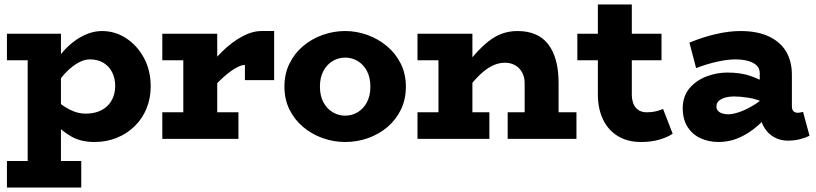

<svg xmlns="http://www.w3.org/2000/svg" viewBox="-20 -622 3653 860"><path d="M403 14Q343 14 300.5 -10Q258 -34 228.5 -67.5Q199 -101 178 -128V-231Q199 -203 229 -175.5Q259 -148 293.5 -130.5Q328 -113 363 -113Q395 -113 419.5 -122Q444 -131 461 -147.5Q478 -164 487 -187Q496 -210 496 -237Q496 -271 482.5 -298Q469 -325 443.5 -340.5Q418 -356 383 -356Q348 -356 308 -326.5Q268 -297 233 -244Q198 -191 176 -120V-229Q199 -307 241 -364Q283 -421 334.5 -452Q386 -483 437 -483Q495 -483 544.5 -451Q594 -419 624.5 -363Q655 -307 655 -235Q655 -182 636.5 -136.5Q618 -91 584 -57.5Q550 -24 504 -5Q458 14 403 14ZM11 218V99H344V218ZM104 180V-471H253V180ZM11 -352V-471H246V-352Z M897 -180V-295Q932 -349 975.5 -391.5Q1019 -434 1064.5 -458.5Q1110 -483 1151 -483H1208V-263H1077V-331Q1060 -332 1030.5 -314Q1001 -296 966 -262.5Q931 -229 897 -180ZM707 0V-119H1048V0ZM801 -40V-471H953V-40ZM707 -352V-471H943V-352Z M1526 14Q1474 14 1425 -3.5Q1376 -21 1337.5 -53.5Q1299 -86 1276.5 -131.5Q1254 -177 1254 -234Q1254 -291 1276.5 -337Q1299 -383 1337.5 -415.5Q1376 -448 1425 -465.5Q1474 -483 1526 -483Q1577 -483 1625.5 -465.5Q1674 -448 1713 -415.5Q1752 -383 1775 -337Q1798 -291 1798 -234Q1798 -177 1776 -131.5Q1754 -86 1716 -53.5Q1678 -21 1629 -3.5Q1580 14 1526 14ZM1526 -104Q1557 -104 1582.5 -119.5Q1608 -135 1623.5 -164Q1639 -193 1639 -234Q1639 -275 1623.5 -304Q1608 -333 1582.5 -348.5Q1557 -364 1526 -364Q1496 -364 1470 -348.5Q1444 -333 1428.5 -304Q1413 -275 1413 -234Q1413 -193 1428.5 -164Q1444 -135 1470 -119.5Q1496 -104 1526 -104Z M2330 0V-250Q2330 -269 2324 -285.5Q2318 -302 2306.5 -314.5Q2295 -327 2278.5 -334Q2262 -341 2241 -341Q2217 -341 2193 -331Q2169 -321 2144.5 -300.5Q2120 -280 2095 -250Q2070 -220 2043 -180V-299Q2078 -346 2109 -380.5Q2140 -415 2169.5 -438Q2199 -461 2230.5 -472Q2262 -483 2298 -483Q2343 -483 2377.5 -468.5Q2412 -454 2435 -424.5Q2458 -395 2470 -351.5Q2482 -308 2482 -250V0ZM1850 0V-119H2172V0ZM1944 0V-471H2096V0ZM1850 -352V-471H2059V-352ZM2254 0V-119H2562V0Z M2851 14Q2790 14 2746.5 -13Q2703 -40 2680.5 -88Q2658 -136 2658 -199V-602H2810V-199Q2810 -176 2817 -158Q2824 -140 2839 -129.5Q2854 -119 2878 -119Q2898 -119 2916 -123Q2934 -127 2950 -134L2993 -23Q2971 -8 2935 3Q2899 14 2851 14ZM2566 -352V-471H2943V-352Z M3508 8Q3475 8 3446.5 -8Q3418 -24 3400.5 -55.5Q3383 -87 3383 -132V-295Q3383 -316 3368.5 -329.5Q3354 -343 3329 -349.5Q3304 -356 3274 -356Q3240 -356 3194 -346Q3148 -336 3098 -317L3068 -431Q3128 -456 3187 -469.5Q3246 -483 3296 -483Q3374 -483 3425.5 -458Q3477 -433 3502 -389.5Q3527 -346 3527 -288V-146Q3527 -130 3534.5 -123.5Q3542 -117 3552 -117Q3560 -117 3566.5 -118.5Q3573 -120 3577 -121L3606 -14Q3593 -7 3567 0.5Q3541 8 3508 8ZM3198 14Q3155 14 3118.5 -2.5Q3082 -19 3060 -53Q3038 -87 3038 -139Q3039 -193 3069.5 -228Q3100 -263 3145.5 -280Q3191 -297 3237 -297Q3299 -297 3341 -282Q3383 -267 3426 -244V-152Q3374 -178 3334 -184Q3294 -190 3268 -190Q3247 -190 3229 -185Q3211 -180 3200 -170.5Q3189 -161 3189 -145Q3189 -133 3196.5 -125Q3204 -117 3216.5 -113.5Q3229 -110 3243 -110Q3260 -110 3288.5 -119Q3317 -128 3352.5 -149Q3388 -170 3426 -206L3423 -108Q3389 -69 3352.5 -41.5Q3316 -14 3278 0Q3240 14 3198 14Z"/></svg>

Font: BioRhyme ExtraBold ExtraBold
Style: Regular
Weight: 800
Version: Version 1.600;gftools[0.9.33]